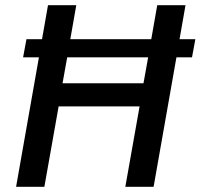

<svg xmlns="http://www.w3.org/2000/svg" viewBox="-20 -720 773 740"><path d="M720 -499H660L572 0H463L518 -310H206L151 0H42L130 -499H69L82 -569H142L165 -700H274L251 -569H563L586 -700H695L672 -569H733ZM551 -499H239L221 -399H533Z"/></svg>

Font: Sarabun Medium
Style: Italic
Weight: 500
Italic angle: -10°
Designer: Suppakit Chalermlarp | Katatrad Co.,Ltd.
Foundry: Cadson Demak Co.,Ltd.
Version: Version 1.000; ttfautohint (v1.6)